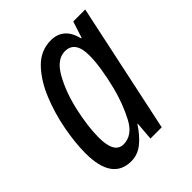

<svg xmlns="http://www.w3.org/2000/svg" viewBox="-163 -642 749 749"><g transform="rotate(-45 211.5 -268.0)"><path d="M129 10Q164 10 193 -13Q222 -36 248 -76H250L244 0H306L420 -536H354L332 -468H329Q310 -546 240 -546Q184 -546 143.5 -504.5Q103 -463 76.5 -398.5Q50 -334 37 -264.5Q24 -195 24 -139Q24 10 129 10ZM154 -58Q104 -58 104 -145Q104 -206 121.5 -284Q139 -362 171.5 -419.5Q204 -477 249 -477Q305 -477 305 -398Q305 -336 281 -240Q264 -173 234 -115.5Q204 -58 154 -58Z"/></g></svg>

Font: Noto Sans UI Condensed
Style: Italic
Weight: 400
Width: 3
Italic angle: -12°
Designer: Monotype Design Team
Foundry: Monotype Imaging Inc.
Version: Version 1.901